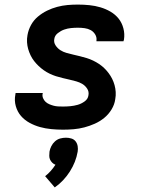

<svg xmlns="http://www.w3.org/2000/svg" viewBox="-20 -558 640 838"><path d="M255 8Q229 8 203.5 5.5Q178 3 154.5 -3.5Q131 -10 109 -22Q87 -34 71.5 -52Q56 -70 49 -94.5Q42 -119 47 -145Q47 -146 47.5 -148Q48 -150 48 -152H167Q167 -151 166.5 -150.5Q166 -150 166 -149Q164 -139 168 -129.5Q172 -120 179 -113.5Q186 -107 195.5 -103Q205 -99 214.5 -96.5Q224 -94 234.5 -93.5Q245 -93 255 -93Q271 -93 287 -94.5Q303 -96 319 -100.5Q335 -105 349.5 -115.5Q364 -126 366 -142Q369 -158 360.5 -171Q352 -184 339.5 -191.5Q327 -199 312.5 -203Q298 -207 283 -210.5Q268 -214 253 -217.5Q238 -221 224 -225.5Q210 -230 196.5 -236.5Q183 -243 171 -251.5Q159 -260 148.5 -270Q138 -280 129 -291.5Q120 -303 113.5 -316.5Q107 -330 103 -344Q99 -358 98 -373.5Q97 -389 100 -405Q104 -428 115.5 -449Q127 -470 145.5 -485.5Q164 -501 185.5 -511.5Q207 -522 229.5 -528Q252 -534 274.5 -536Q297 -538 320 -538Q345 -538 370 -535.5Q395 -533 418.5 -526Q442 -519 462.5 -507Q483 -495 497.5 -477Q512 -459 518.5 -434.5Q525 -410 521 -385Q520 -384 520 -382Q520 -380 519 -378H401Q401 -379 401 -379.5Q401 -380 401 -381Q403 -395 395.5 -407.5Q388 -420 376 -426.5Q364 -433 349.5 -435Q335 -437 320 -437Q305 -437 290 -435.5Q275 -434 260.5 -429Q246 -424 232.5 -413.5Q219 -403 217 -388Q214 -373 222.5 -360Q231 -347 243.5 -339Q256 -331 270.5 -327Q285 -323 300 -319.5Q315 -316 329.5 -312.5Q344 -309 358.5 -304.5Q373 -300 386.5 -293.5Q400 -287 412 -279Q424 -271 434.5 -261Q445 -251 454 -239Q463 -227 469.5 -214Q476 -201 480 -186.5Q484 -172 485 -156.5Q486 -141 483 -125Q480 -102 467 -80.5Q454 -59 435 -43.5Q416 -28 393.5 -18Q371 -8 348 -2Q325 4 301.5 6Q278 8 255 8ZM219 260 177 211Q190 201 201.5 188Q213 175 222 161Q214 158 208 152Q202 146 198.5 138.5Q195 131 195 122Q195 113 196 104Q198 92 204 80Q210 68 220 59Q230 50 242.5 46.5Q255 43 268 43Q280 43 291.5 46.5Q303 50 310 59Q317 68 319 80Q321 92 319 104Q315 127 306.5 148.5Q298 170 285 190.5Q272 211 255.5 228.5Q239 246 219 260Z"/></svg>

Font: Iosevka Curly Extended
Style: Bold Italic
Weight: 700
Width: 7
Italic angle: -9°
Monospace: yes
Designer: Belleve Invis
Foundry: Belleve Invis
Version: Version 11.1.0; ttfautohint (v1.8.3)